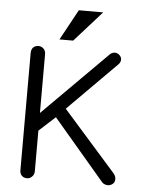

<svg xmlns="http://www.w3.org/2000/svg" viewBox="-52 -745 604 805"><g transform="rotate(5 250.0 -342.5)"><path d="M61.5 -506.8V-12.7Q61.5 1 70.3 9.8Q79.1 17.6 91.8 17.6Q103.5 17.6 112.3 8.8Q122.1 0 122.1 -14.6V-185.5L190.4 -248L403.3 2Q412.1 14.6 426.8 16.6Q438.5 18.6 449.2 11.7Q460 4.9 460.9 -6.8Q462.9 -20.5 452.1 -34.2L228.5 -287.1L434.6 -494.1Q442.4 -503.9 441.4 -514.6Q440.4 -524.4 431.6 -532.2Q423.8 -539.1 413.1 -539.1Q400.4 -539.1 390.6 -528.3L122.1 -259.8V-507.8Q122.1 -522.5 112.3 -531.2Q103.5 -539.1 91.8 -539.1Q79.1 -539.1 70.3 -531.2Q61.5 -522.5 61.5 -506.8ZM349.6 -703.1H247.1L176.8 -574.2H234.4Z"/></g></svg>

Font: GulimChe
Style: Regular
Weight: 400
Monospace: yes
Version: Version 2.21